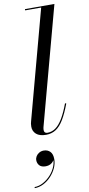

<svg xmlns="http://www.w3.org/2000/svg" viewBox="-130 -792 532 1145"><g transform="rotate(-10 136.0 -219.0)"><path d="M105 10Q66 10 46 -7.5Q26 -25 26 -53Q26 -63 27.2 -70.8Q28.5 -78.5 30.5 -85L207.5 -742.5H110.5V-750H289L97 -37Q96 -33 95.5 -28.2Q95 -23.5 95 -20.5Q95 -0.5 115.5 -0.5Q142 -0.5 164.5 -16.5Q187 -32.5 207.5 -66.5Q228 -100.5 248.5 -155.5L255.5 -153Q234 -95.5 212.2 -59.5Q190.5 -23.5 164.8 -6.8Q139 10 105 10ZM-17 311.5V305Q9 305 35 291Q61 277 81.8 254Q102.5 231 113.5 203Q124.5 175 120 146.5H126Q126 160 118.2 171.2Q110.5 182.5 98 188.5Q85.5 194.5 70.5 194.5Q44.5 194.5 32.5 181.2Q20.5 168 20.5 149.5Q20.5 136.5 27.5 125.2Q34.5 114 46.8 107Q59 100 74 100Q97.5 100 112.5 115Q127.5 130 127.5 161.5Q127.5 188.5 115.2 215Q103 241.5 82.2 263.5Q61.5 285.5 35.8 298.5Q10 311.5 -17 311.5Z"/></g></svg>

Font: Bodoni Moda 28pt
Style: Italic
Weight: 400
Italic angle: -13°
Designer: Owen Earl
Foundry: indestructible type
Version: Version 2.004